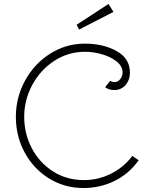

<svg xmlns="http://www.w3.org/2000/svg" viewBox="-20 -926 760 968"><path d="M60 -337Q60 -435 106.5 -520Q153 -605 233 -655.5Q313 -706 408 -706Q501 -706 568 -668.5Q635 -631 635 -560Q635 -523 613 -497.5Q591 -472 556 -472Q530 -472 510 -486L535 -518Q549 -512 557 -512Q574 -512 586 -527Q598 -542 598 -561Q598 -592 568 -616Q538 -640 494 -652.5Q450 -665 409 -665Q324 -665 253.5 -619Q183 -573 142.5 -497.5Q102 -422 102 -337Q102 -252 140.5 -178.5Q179 -105 248 -61.5Q317 -18 403 -18Q476 -18 541 -51Q606 -84 647 -140L679 -118Q629 -48 556 -13Q483 22 402 22Q305 22 227 -26.5Q149 -75 104.5 -157Q60 -239 60 -337ZM366 -801 527 -906 552 -866 379 -777Z"/></svg>

Font: Bellota Light
Style: Regular
Weight: 300
Designer: Kemie Guaida
Foundry: Kemie Guaida
Version: Version 4.001